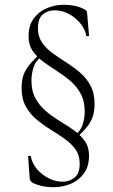

<svg xmlns="http://www.w3.org/2000/svg" viewBox="-20 -592 469 800"><path d="M291 -11 283 -20Q314 -43 323.5 -70.5Q333 -98 333 -127Q333 -171 316 -202Q299 -233 272.5 -255.5Q246 -278 216 -297Q186 -316 159.5 -335.5Q133 -355 116 -380Q99 -405 99 -440Q99 -486 120.5 -515Q142 -544 175.5 -558Q209 -572 244 -572Q273 -572 294.5 -567Q316 -562 332 -553Q343 -548 343 -537L351 -443Q351 -441 345 -441Q339 -441 339 -443Q337 -460 326 -478.5Q315 -497 297 -513Q279 -529 256 -539Q233 -549 207 -549Q179 -549 158.5 -532Q138 -515 138 -474Q138 -440 155 -415Q172 -390 199 -370.5Q226 -351 256 -332Q286 -313 313 -290Q340 -267 357 -235.5Q374 -204 374 -159Q374 -132 367.5 -109.5Q361 -87 343 -64Q325 -41 291 -11ZM204 188Q176 188 154.5 183Q133 178 116 170Q112 167 108.5 163Q105 159 104 153L97 60Q97 57 103 57Q109 57 109 60Q111 77 122 95.5Q133 114 151 129.5Q169 145 192 155Q215 165 241 165Q269 165 290.5 148Q312 131 312 90Q312 55 294.5 30.5Q277 6 249.5 -13.5Q222 -33 191 -52Q160 -71 132.5 -94Q105 -117 87.5 -148.5Q70 -180 70 -225Q70 -253 76.5 -275Q83 -297 101 -320Q119 -343 153 -373L161 -364Q130 -341 120.5 -313.5Q111 -286 111 -256Q111 -212 128.5 -181Q146 -150 173 -127.5Q200 -105 231 -86.5Q262 -68 289 -48.5Q316 -29 333.5 -4Q351 21 351 56Q351 102 329 131.5Q307 161 273.5 174.5Q240 188 204 188Z"/></svg>

Font: Cormorant Light Light
Style: Regular
Weight: 300
Version: Version 4.000